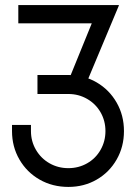

<svg xmlns="http://www.w3.org/2000/svg" viewBox="-20 -726 550 756"><path d="M27.3 -209.9V-234.1H101.9V-209.9Q101.9 -169.5 121.7 -135.8Q141.5 -102.1 175.1 -83Q208.7 -63.9 249.1 -63.9Q289.5 -63.9 323.1 -83Q356.7 -102.1 375.9 -135.8Q395.2 -169.5 395.2 -209.9Q395.2 -250.4 375.9 -283.9Q356.6 -317.4 323 -336.6Q289.5 -355.9 249.2 -355.9H127.5V-430.7H249.2Q310.8 -430.7 360.6 -401.6Q410.5 -372.4 439.3 -322Q468.1 -271.6 468.1 -209.9Q468.1 -148.2 439.3 -97.9Q410.5 -47.5 360.7 -18.8Q310.9 10 249.3 10Q186.6 10 136.1 -18.8Q85.7 -47.6 56.5 -97.9Q27.3 -148.2 27.3 -209.9ZM244.7 -396.7 341.3 -634H52.1V-706H447.3L448.4 -705L316.3 -389.5Z"/></svg>

Font: Lineal Thin
Style: Regular
Weight: 200
Designer: Created by Frank Adebiaye with contributions from Anton Moglia & Ariel Martín Pérez
Created by Frank ADEBIAYE with FontF
Foundry: Velvetyne Type Foundry
Version: Version 2.000;Glyphs 3.2 (3227)